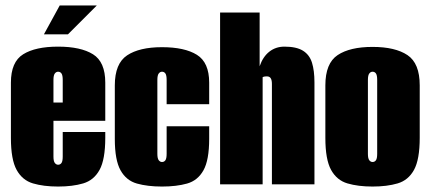

<svg xmlns="http://www.w3.org/2000/svg" viewBox="-20 -676 1579 704"><path d="M193 8Q140 8 101 -3.5Q62 -15 41 -53Q20 -91 20 -170V-373Q20 -449 65 -477Q110 -505 193 -505Q276 -505 321 -477Q366 -449 366 -373V-233H176V-102Q176 -85 181 -78.5Q186 -72 193 -72Q201 -72 205.5 -78.5Q210 -85 210 -102V-192H366V-171Q366 -91 345 -53Q324 -15 285 -3.5Q246 8 193 8ZM176 -300H210V-383Q210 -400 205.5 -406.5Q201 -413 193 -413Q186 -413 181 -406.5Q176 -400 176 -383ZM141 -550 199 -656H335L229 -550Z M574 8Q521 8 482 -3Q443 -14 422 -51.5Q401 -89 401 -166V-363Q401 -443 446 -473Q491 -503 574 -503Q657 -503 702 -475Q747 -447 747 -373V-294H591V-383Q591 -400 586.5 -406.5Q582 -413 574 -413Q567 -413 562 -406.5Q557 -400 557 -383V-112Q557 -95 562 -88.5Q567 -82 574 -82Q582 -82 586.5 -88.5Q591 -95 591 -112V-213H747V-167Q747 -89 726 -51.5Q705 -14 666 -3Q627 8 574 8Z M787 0V-630H932V-433Q944 -468 967.5 -486.5Q991 -505 1023 -505Q1067 -505 1091 -490Q1115 -475 1124 -446Q1133 -417 1133 -374V0H977V-368Q977 -375 976 -380Q975 -385 973 -388.5Q971 -392 967.5 -394Q964 -396 958 -396Q954 -396 951 -395.5Q948 -395 946.5 -394.5Q945 -394 943 -393V0Z M1346 8Q1293 8 1254 -3.5Q1215 -15 1194 -53Q1173 -91 1173 -170V-363Q1173 -444 1218 -474Q1263 -504 1346 -504Q1429 -504 1474 -474Q1519 -444 1519 -363V-171Q1519 -91 1498 -53Q1477 -15 1438 -3.5Q1399 8 1346 8ZM1346 -82Q1354 -82 1358.5 -88.5Q1363 -95 1363 -112V-383Q1363 -400 1358.5 -406.5Q1354 -413 1346 -413Q1339 -413 1334 -406.5Q1329 -400 1329 -383V-112Q1329 -95 1334 -88.5Q1339 -82 1346 -82Z"/></svg>

Font: Alumni Sans Thin Black
Style: Regular
Weight: 900
Version: Version 1.018